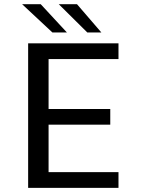

<svg xmlns="http://www.w3.org/2000/svg" viewBox="-20 -910 690 930"><path d="M116.3 0V-700H553.9V-623.9H215.3V-381.9H514.1V-306.1H215.3V-76.1H553.9V0ZM402.9 -752.7 264.6 -889.7H352.9L471 -752.7ZM233.9 -752.7 87.1 -889.7H177.2L304.1 -752.7Z"/></svg>

Font: Trispace Thin
Style: Regular
Weight: 100
Designer: Tyler Finck
Foundry: Etcetera Type Company
Version: Version 1.210